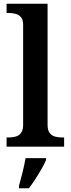

<svg xmlns="http://www.w3.org/2000/svg" viewBox="-20 -780 376 1021"><path d="M15 0V-49H28Q45 -49 62.5 -53.5Q80 -58 91.5 -72.5Q103 -87 103 -116V-648Q103 -675 91.5 -688.5Q80 -702 62.5 -706.5Q45 -711 28 -711H15V-760H233V-116Q233 -87 244.5 -72.5Q256 -58 273.5 -53.5Q291 -49 308 -49H321V0ZM81 208Q90 177 100 136Q110 95 116 61H225V71Q216 92 200.5 119Q185 146 167.5 173Q150 200 134 221H81Z"/></svg>

Font: Noto Serif Toto SemiBold
Style: Regular
Weight: 600
Designer: Monotype Design Team
Foundry: Monotype Imaging Inc.
Version: Version 2.001; ttfautohint (v1.8.4.7-5d5b)